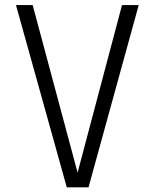

<svg xmlns="http://www.w3.org/2000/svg" viewBox="-20 -758 630 782"><path d="M252 5 45 -737.5H113L296 -55L477 -737.5H545L340.5 5Z"/></svg>

Font: Epilogue Light
Style: Regular
Weight: 300
Designer: Tyler Finck
Foundry: Etcetera Type Co
Version: Version 2.111; ttfautohint (v1.8.3)